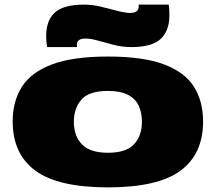

<svg xmlns="http://www.w3.org/2000/svg" viewBox="-20 -802 935 832"><path d="M35 -276Q35 -363 75 -426Q115 -489 205.5 -523Q296 -557 448 -557Q600 -557 690.5 -523Q781 -489 820.5 -426Q860 -363 860 -276Q860 -134 761.5 -62Q663 10 448 10Q233 10 134 -62Q35 -134 35 -276ZM300 -275Q300 -213 335 -176.5Q370 -140 448 -140Q526 -140 560.5 -176.5Q595 -213 595 -275Q595 -313 581.5 -343Q568 -373 535.5 -390.5Q503 -408 448 -408Q365 -408 332.5 -370Q300 -332 300 -275ZM184 -598Q182 -611 181 -623Q180 -635 180 -645Q180 -713 217.5 -747.5Q255 -782 345 -782Q380 -782 417.5 -773Q455 -764 488.5 -755Q522 -746 544 -746Q581 -746 581 -774Q581 -779 581 -782H711Q713 -770 713.5 -758Q714 -746 714 -735Q714 -669 676.5 -633.5Q639 -598 549 -598Q510 -598 473 -607.5Q436 -617 404.5 -626Q373 -635 350 -635Q313 -635 313 -607Q313 -601 314 -598Z"/></svg>

Font: Georama ExtraExtended ExtraBold
Style: Regular
Weight: 800
Width: 8
Designer: Jean-Baptiste Levee
Foundry: Production Type
Version: Version 1.000